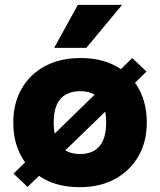

<svg xmlns="http://www.w3.org/2000/svg" viewBox="-20 -765 662 794"><path d="M94 8 36 -47 527 -525 586 -469ZM310 9Q224 9 163 -24.5Q102 -58 68.5 -118Q35 -178 35 -258Q35 -339 70 -399Q105 -459 167 -492Q229 -525 313 -525Q398 -525 459.5 -491.5Q521 -458 554 -398Q587 -338 587 -258Q587 -178 552 -118Q517 -58 455 -24.5Q393 9 310 9ZM311 -128Q345 -128 369 -141.5Q393 -155 406 -184Q419 -213 419 -258Q419 -304 406.5 -332.5Q394 -361 370 -374.5Q346 -388 311 -388Q278 -388 253 -374.5Q228 -361 215 -332.5Q202 -304 202 -258Q202 -213 215 -184Q228 -155 252.5 -141.5Q277 -128 311 -128ZM204 -567 302 -745H485L337 -567Z"/></svg>

Font: REM
Style: Bold
Weight: 700
Designer: Octavio Pardo
Foundry: Ashler Design
Version: Version 1.005;gftools[0.9.28]